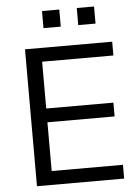

<svg xmlns="http://www.w3.org/2000/svg" viewBox="-59 -939 715 985"><g transform="rotate(-5 298.0 -446.5)"><path d="M91 0V-705H540V-634H173V-393H519V-322H173V-71H540V0ZM374 -805V-893H463V-805ZM195 -805V-893H284V-805Z"/></g></svg>

Font: Nunito Sans 11pt
Style: Regular
Weight: 400
Version: Version 3.101;gftools[0.9.27]